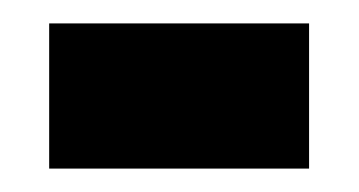

<svg xmlns="http://www.w3.org/2000/svg" viewBox="-20 -764 307 164"><path d="M244 -744H22V-620H244Z"/></svg>

Font: Advent Pro Black
Style: Regular
Weight: 900
Version: Version 3.000